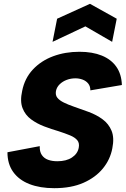

<svg xmlns="http://www.w3.org/2000/svg" viewBox="-20 -978 658 1005"><path d="M188 -213Q187 -184 199 -166.5Q211 -149 232 -141.5Q253 -134 280 -134Q327 -134 356.5 -153.5Q386 -173 392 -204Q397 -229 384.5 -244Q372 -259 346.5 -269.5Q321 -280 287 -291Q249 -302 211 -316.5Q173 -331 142.5 -353.5Q112 -376 98 -412Q84 -448 96 -502Q109 -568 152 -614Q195 -660 258 -683.5Q321 -707 396 -707Q464 -707 513 -687Q562 -667 589 -628.5Q616 -590 618 -533L453 -505Q453 -527 441.5 -541Q430 -555 412 -561.5Q394 -568 375 -568Q351 -568 329.5 -560Q308 -552 292.5 -537Q277 -522 273 -502Q269 -480 280.5 -466Q292 -452 314.5 -441Q337 -430 366 -420Q404 -407 444.5 -392Q485 -377 517 -353.5Q549 -330 564 -293.5Q579 -257 568 -202Q557 -143 518.5 -96Q480 -49 416.5 -21Q353 7 264 7Q189 7 134 -14.5Q79 -36 49 -78Q19 -120 19 -181ZM567 -759 427 -840 255 -759 279 -880 451 -958 591 -880Z"/></svg>

Font: Albert Sans Black
Style: Italic
Weight: 900
Italic angle: -11.25°
Designer: Andreas Rasmussen
Foundry: a.Foundry
Version: Version 1.025